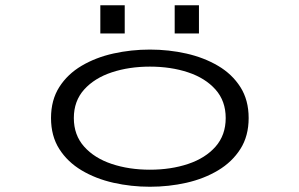

<svg xmlns="http://www.w3.org/2000/svg" viewBox="-20 -701 1140 732"><path d="M551.5 11Q480 11 412.5 -4.2Q345 -19.5 291.2 -51.5Q237.5 -83.5 206 -133Q174.5 -182.5 174.5 -251Q174.5 -319.5 206 -369Q237.5 -418.5 291.2 -450.2Q345 -482 412.5 -497Q480 -512 551.5 -512Q623.5 -512 690.8 -496.8Q758 -481.5 811.5 -450Q865 -418.5 896.5 -369Q928 -319.5 928 -251Q928 -182.5 896.5 -133Q865 -83.5 811.5 -51.5Q758 -19.5 690.8 -4.2Q623.5 11 551.5 11ZM551.5 -54Q631.5 -54 697.2 -76Q763 -98 801.8 -142Q840.5 -186 840.5 -251Q840.5 -316 801.5 -359.8Q762.5 -403.5 697 -425.2Q631.5 -447 551.5 -447Q472 -447 406.2 -425.2Q340.5 -403.5 301 -359.8Q261.5 -316 261.5 -251Q261.5 -186 300.8 -142Q340 -98 406 -76Q472 -54 551.5 -54ZM362.5 -681H455.5V-573.5H362.5ZM646 -681H738.5V-573.5H646Z"/></svg>

Font: Trispace Expanded Light
Style: Regular
Weight: 300
Width: 7
Designer: Tyler Finck
Foundry: Etcetera Type Company
Version: Version 1.210; ttfautohint (v1.8.3)